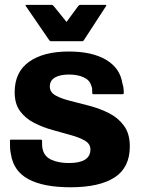

<svg xmlns="http://www.w3.org/2000/svg" viewBox="-20 -755 580 792"><path d="M25.5 -179H147.5Q153.5 -179 153.5 -174.5Q153.5 -162 153.8 -154Q154 -146 157 -135.5Q164.5 -108 193.8 -95.2Q223 -82.5 264 -82.5Q353 -82.5 353 -138.5Q353 -161.5 330.2 -174.8Q307.5 -188 272 -197.8Q236.5 -207.5 196.5 -218.8Q156.5 -230 121 -248Q85.5 -266 63 -296.2Q40.5 -326.5 40.5 -374.5Q40.5 -458 100 -500.2Q159.5 -542.5 264 -542.5Q360 -542.5 417.8 -508.2Q475.5 -474 485 -410.5Q487.5 -403.5 489 -394.5Q490.5 -385.5 490.5 -371Q490.5 -366.5 485.5 -366.5H366Q360.5 -366.5 360.5 -371.5Q360.5 -382.5 360 -389Q359.5 -395.5 356 -403Q349.5 -425 324.8 -436.2Q300 -447.5 264.5 -447.5Q227 -447.5 206.2 -435Q185.5 -422.5 185.5 -398Q185.5 -374.5 209.2 -361.2Q233 -348 270.5 -338.8Q308 -329.5 350.2 -318.2Q392.5 -307 430 -288Q467.5 -269 491.5 -236.2Q515.5 -203.5 515.5 -151Q515.5 -64 452.8 -23.2Q390 17.5 271 17.5Q159.5 17.5 97.5 -15.8Q35.5 -49 25 -119.5Q22 -132.5 21.5 -146.2Q21 -160 21 -175Q21 -179 25.5 -179ZM254.5 -664.5 302.5 -730Q306.5 -735 312 -735H414.5Q421 -735 417.5 -730L326.5 -590Q323.5 -585 319.5 -585H189.5Q186 -585 182.5 -590L86.5 -730Q83 -735 89.5 -735H192Q197.5 -735 201.5 -730Z"/></svg>

Font: MFEK Sans
Style: Bold
Weight: 700
Designer: Owen Earl
Foundry: indestructible type*
Version: Version 0.001; ttfautohint (v1.8.4.7-5d5b)